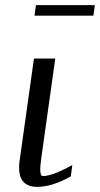

<svg xmlns="http://www.w3.org/2000/svg" viewBox="-20 -728 390 748"><path d="M195.3 -500 140.6 -110.4Q130.9 -42 146.5 -42Q183.6 -42 261.7 -85Q261.7 -85 255.9 -41Q183.6 0 125 0Q42 0 56.6 -103.5L112.3 -500ZM349.6 -708 343.8 -667H114.3L120.1 -708Z"/></svg>

Font: okolaks
Style: RegularItalic
Weight: 500
Italic angle: -8°
Version: Version 000.6.0